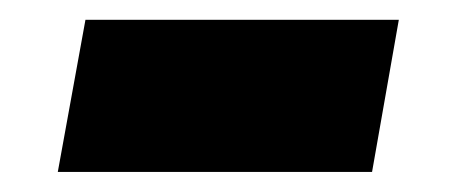

<svg xmlns="http://www.w3.org/2000/svg" viewBox="-20 -371 456 193"><path d="M38.1 -198.2 65.9 -351.1H380.9L354 -198.2Z"/></svg>

Font: Archivo Expanded ExtraBold
Style: Italic
Weight: 800
Width: 7
Italic angle: -10°
Designer: Hector Gatti
Foundry: Omnibus-Type
Version: Version 2.001